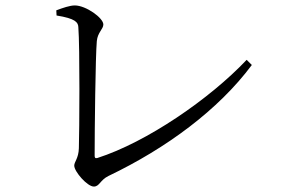

<svg xmlns="http://www.w3.org/2000/svg" viewBox="-20 -696 1040 706"><path d="M187 -658 188 -639C257 -628 267 -614 268 -597C274 -522 272 -212 270 -151C269 -114 253 -101 253 -87C253 -65 301 -10 325 -10C346 -10 348 -34 379 -49C592 -151 783 -292 906 -457L887 -476C751 -332 519 -173 338 -115C330 -113 328 -116 328 -124C328 -216 331 -490 336 -545C339 -577 360 -589 360 -606C360 -630 296 -676 255 -676C237 -676 211 -667 187 -658Z"/></svg>

Font: Source Han Serif KR
Style: Regular
Weight: 400
Designer: Ryoko NISHIZUKA 西塚涼子 (kana & ideographs); Frank Grießhammer (Latin, Greek & Cyrillic); Wenlong ZHANG 张文龙 (bopomofo); San
Foundry: Adobe
Version: Version 2.001;hotconv 1.1.0;makeotfexe 2.6.0